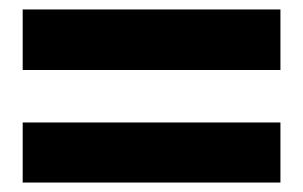

<svg xmlns="http://www.w3.org/2000/svg" viewBox="-20 -559 641 406"><path d="M573 -411H28V-539H573ZM573 -173H28V-300H573Z"/></svg>

Font: Ulagadi Sans SemiBold
Style: Regular
Weight: 600
Designer: Ninad Kale (Devanagari), Jonny Pinhorn (Latin)
Foundry: Indian Type Foundry
Version: Version 3.01;March 29, 2020;FontCreator 12.0.0.2522 64-bit; 